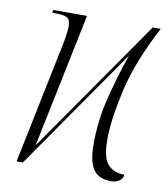

<svg xmlns="http://www.w3.org/2000/svg" viewBox="-67 -593 578 662"><g transform="rotate(10 221.5 -262.5)"><path d="M366 11Q321 11 302.5 -17Q284 -45 284 -103Q284 -186 303 -263.5Q322 -341 351 -426L55 0H33L123 -438Q125 -452 127 -465.5Q129 -479 129 -489Q129 -513 117 -519.5Q105 -526 75 -526H65L67 -536H185L88 -66L415 -536H443Q376 -409 352 -304Q328 -199 328 -130Q328 -64 349 -41.5Q370 -19 407 -19Q406 -6 394.5 2.5Q383 11 366 11Z"/></g></svg>

Font: Noto Serif Display Condensed ExtraLight
Style: Italic
Weight: 200
Width: 3
Italic angle: -12°
Designer: Monotype Design Team
Foundry: Monotype Imaging Inc.
Version: Version 2.009